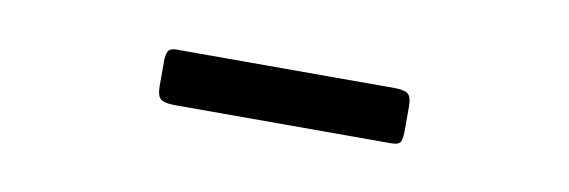

<svg xmlns="http://www.w3.org/2000/svg" viewBox="-24 -956 548 185"><g transform="rotate(10 250.0 -863.5)"><path d="M130 -852.5V-876Q130 -883 131.8 -886.2Q133.5 -889.5 140 -889.5H353Q362.5 -889.5 366.2 -886.8Q370 -884 370 -874V-851.5Q370 -843.5 368.5 -840Q367 -836.5 359 -836.5H147.5Q138 -836.5 134 -839.2Q130 -842 130 -852.5Z"/></g></svg>

Font: Besley* Narrow Medium
Style: Regular
Weight: 500
Width: 4
Designer: Owen Earl
Foundry: indestructible type*
Version: Version 3.000; ttfautohint (v1.8.3)